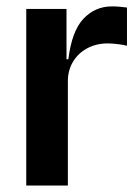

<svg xmlns="http://www.w3.org/2000/svg" viewBox="-20 -573 426 593"><path d="M61.1 0V-545.5H185.4V-389.9H191.1Q201.7 -476.9 237.7 -515.1Q273.8 -553.3 326 -553.3Q337 -553.3 350.1 -552.2Q363.3 -551.1 372.2 -549.7V-431.8Q362.6 -434.3 345 -436.6Q327.4 -438.9 312.5 -438.9Q277.3 -438.9 249.1 -423.7Q220.9 -408.4 205.1 -381.7Q189.3 -355.1 189.6 -321V0Z"/></svg>

Font: Riot Sans
Style: Regular
Weight: 400
Designer: Rasmus Andersson
Foundry: rsms
Version: Version 3.005